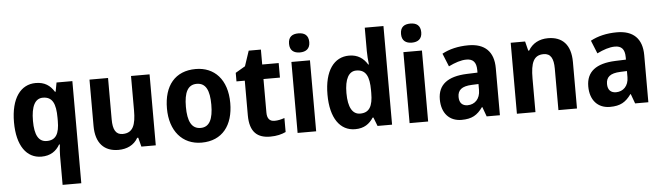

<svg xmlns="http://www.w3.org/2000/svg" viewBox="-56 -997 5084 1474"><g transform="rotate(-5 2486.0 -260.5)"><path d="M373 17V240H517V-547H395L382 -477H377C346 -527 304 -557 235 -557C119 -557 43 -456 43 -271C43 -89 117 10 231 10C300 10 345 -22 373 -71H379C375 -38 373 -7 373 17ZM282 -106C219 -106 189 -159 189 -269C189 -380 219 -440 280 -440C354 -440 379 -385 379 -276V-252C379 -154 352 -106 282 -106Z M1112 -547H969V-282C969 -171 947 -109 866 -109C814 -109 792 -149 792 -228V-547H649V-190C649 -56 715 10 824 10C888 10 944 -15 975 -70H983L1001 0H1112Z M1710 -274C1710 -456 1611 -557 1468 -557C1309 -557 1222 -450 1222 -274C1222 -102 1316 10 1465 10C1625 10 1710 -103 1710 -274ZM1368 -274C1368 -385 1397 -443 1466 -443C1536 -443 1564 -384 1564 -274C1564 -164 1536 -103 1467 -103C1397 -103 1368 -164 1368 -274Z M2037 -108C2000 -108 1980 -130 1980 -176V-435H2107V-547H1980V-662H1886L1847 -545L1772 -501V-435H1836V-169C1836 -36 1897 10 1994 10C2044 10 2082 0 2114 -15V-123C2089 -114 2063 -108 2037 -108Z M2277 -761C2230 -761 2199 -741 2199 -687C2199 -635 2231 -614 2277 -614C2322 -614 2355 -635 2355 -687C2355 -741 2323 -761 2277 -761ZM2348 -547H2205V0H2348Z M2648 10C2718 10 2759 -21 2789 -67H2795L2821 0H2933V-760H2789V-580C2789 -550 2792 -507 2796 -476H2791C2761 -525 2717 -557 2650 -557C2534 -557 2459 -457 2459 -273C2459 -90 2533 10 2648 10ZM2697 -106C2638 -106 2605 -161 2605 -272C2605 -380 2637 -438 2695 -438C2770 -438 2795 -383 2795 -277V-256C2795 -154 2767 -106 2697 -106Z M3140 -761C3093 -761 3062 -741 3062 -687C3062 -635 3094 -614 3140 -614C3185 -614 3218 -635 3218 -687C3218 -741 3186 -761 3140 -761ZM3211 -547H3068V0H3211Z M3570 -556C3490 -556 3421 -539 3366 -509L3407 -408C3456 -432 3503 -448 3545 -448C3594 -448 3621 -423 3621 -360V-341L3538 -338C3391 -332 3315 -275 3315 -161C3315 -55 3374 10 3468 10C3549 10 3590 -16 3632 -74H3635L3662 0H3764V-363C3764 -491 3695 -556 3570 -556ZM3571 -251 3621 -253V-206C3621 -138 3579 -98 3524 -98C3485 -98 3460 -120 3460 -167C3460 -219 3490 -248 3571 -251Z M4183 -557C4115 -557 4062 -528 4031 -475H4024L4006 -547H3895V0H4038V-259C4038 -380 4062 -438 4139 -438C4193 -438 4215 -398 4215 -320V0H4358V-358C4358 -493 4292 -557 4183 -557Z M4714 -556C4634 -556 4565 -539 4510 -509L4551 -408C4600 -432 4647 -448 4689 -448C4738 -448 4765 -423 4765 -360V-341L4682 -338C4535 -332 4459 -275 4459 -161C4459 -55 4518 10 4612 10C4693 10 4734 -16 4776 -74H4779L4806 0H4908V-363C4908 -491 4839 -556 4714 -556ZM4715 -251 4765 -253V-206C4765 -138 4723 -98 4668 -98C4629 -98 4604 -120 4604 -167C4604 -219 4634 -248 4715 -251Z"/></g></svg>

Font: Noto Sans Lao Looped SemiCondensed
Style: Bold
Weight: 700
Width: 4
Designer: Mark Frömberg, Ben Mitchell
Foundry: The Fontpad Ltd
Version: Version 1.002